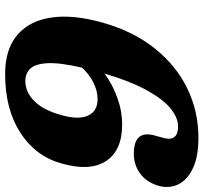

<svg xmlns="http://www.w3.org/2000/svg" viewBox="-42 -716 776 731"><g transform="rotate(90 345.5 -350.0)"><path d="M503.5 -718Q576 -718 620.5 -696.8Q665 -675.5 681.5 -641Q698 -606.5 687 -566.5Q674 -521.5 641.2 -496.8Q608.5 -472 565 -472Q472 -472 496 -553.5L504.5 -584.5Q520 -640.5 460 -640.5Q429.5 -640.5 395 -614Q360.5 -587.5 325.8 -526.2Q291 -465 259.5 -360.5Q300 -390.5 351 -409Q402 -427.5 454.5 -427.5Q552.5 -427.5 592.8 -366Q633 -304.5 601.5 -195.5Q574 -97.5 484.5 -39.8Q395 18 261.5 18Q167 18 112.8 -28.2Q58.5 -74.5 46.2 -157.8Q34 -241 65.5 -353Q99 -471 164.5 -552.5Q230 -634 317.2 -676Q404.5 -718 503.5 -718ZM357 -334Q325.5 -334 293.2 -317.8Q261 -301.5 237 -274.5Q217.5 -189.5 220.2 -142.5Q223 -95.5 241.5 -77.2Q260 -59 288 -59Q330 -59 364.2 -93Q398.5 -127 417.5 -195Q436.5 -263 419.2 -298.5Q402 -334 357 -334Z"/></g></svg>

Font: Fraunces 9pt SuperSoft
Style: Bold Italic
Weight: 700
Italic angle: -16°
Version: Version 1.000;[b76b70a41]